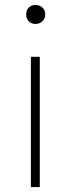

<svg xmlns="http://www.w3.org/2000/svg" viewBox="-20 -757 285 777"><path d="M105 -527H141V0H105ZM124 -660Q108 -660 97 -670.5Q86 -681 86 -698Q86 -717 97 -727Q108 -737 124 -737Q139 -737 151 -727Q163 -717 163 -698Q163 -681 151 -670.5Q139 -660 124 -660Z"/></svg>

Font: SpoqaHanSans
Style: Thin
Weight: 250
Designer: [Spoqa Han Sans] Dong-huui Kim \uAE40 \uB3D9 \uD718   [Noto Sans] Ryoko NISHIZUKA \u897F \u585A \u6DBC \u5B50  (kana & i
Foundry: Spoqa (http://bi.spoqa.com)
Version: Version 1.004;PS 1.004;hotconv 1.0.82;makeotf.lib2.5.63406